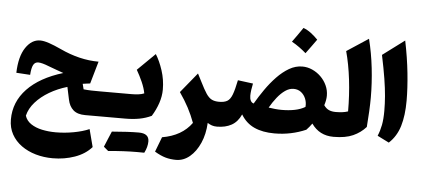

<svg xmlns="http://www.w3.org/2000/svg" viewBox="-68 -990 3322 1508"><g transform="rotate(5 1593.5 -236.5)"><path d="M215.3 -553.2Q243.7 -553.2 285.2 -539.3Q326.7 -525.4 381.3 -500Q536.6 -427.2 686 -427.2L635.3 -251Q620.6 -249 606 -247.3Q591.3 -245.6 577.1 -243.2L587.9 -200.7Q618.7 -197.3 650.1 -196.5Q681.6 -195.8 715.8 -195.8H728V0H617.7Q556.6 0 523.9 -28.8Q491.2 -57.6 480.5 -109.9L459.5 -208.5Q384.3 -186.5 319.8 -148.7Q255.4 -110.8 211.7 -61.5Q168 -12.2 154.3 44.9Q166.5 84 202.6 108.4Q238.8 132.8 290 143.8Q341.3 154.8 398.4 154.8Q468.8 154.8 539.6 141.8Q610.4 128.9 662.1 106.4L698.2 245.1Q647.9 302.2 566.2 331.1Q484.4 359.9 392.6 359.9Q322.3 359.9 258.5 341.6Q194.8 323.2 145.5 287.8Q96.2 252.4 67.9 201.2Q39.6 149.9 39.6 84.5Q39.6 -53.7 137.5 -156.5Q235.4 -259.3 418 -314.5Q390.6 -324.2 359.6 -335.4Q328.6 -346.7 299.8 -357.4Q243.7 -379.9 215.3 -379.9Q188.5 -379.9 175.8 -355.5Q163.1 -331.1 159.7 -277.3L50.3 -284.2Q54.2 -413.1 101.3 -483.2Q148.4 -553.2 215.3 -553.2Z M728 0Q717.3 0 711.9 -8.1Q706.5 -16.1 706.5 -38.6V-157.2Q706.5 -179.7 711.9 -187.7Q717.3 -195.8 728 -195.8H962.9Q994.1 -195.8 1020 -199Q1045.9 -202.1 1065.4 -210.4Q1057.6 -252.4 1036.9 -299.3Q1016.1 -346.2 990.7 -390.1L1128.9 -525.9Q1160.6 -475.6 1184.3 -403.1Q1208 -330.6 1208 -252.4Q1208 -200.2 1189.7 -145.8Q1171.4 -91.3 1139.6 -40Q1095.7 -19 1045.2 -9.5Q994.6 0 932.6 0ZM1049.8 253.4Q946.3 253.4 822.3 265.1L786.1 234.4Q799.3 202.6 812 171.9Q824.7 141.1 837.9 110.8Q968.8 99.6 1049.6 99.6Q1130.4 99.6 1130.4 162.6Q1130.4 206.5 1106 253.9Z M1472.2 -402.8 1504.9 -338.9Q1533.7 -280.8 1554.4 -249.8Q1575.2 -218.8 1598.4 -207.3Q1621.6 -195.8 1655.8 -195.8H1656.2V0H1655.8Q1633.8 0 1616.5 -5.9Q1599.1 -11.7 1582 -22.9Q1577.6 65.9 1546.6 136.2Q1515.6 206.5 1466.8 247.3Q1418 288.1 1359.4 288.1Q1314.9 288.1 1276.4 277.3Q1237.8 266.6 1189.5 237.8L1234.4 120.6Q1389.6 94.2 1466.3 -12.7Q1443.8 -73.7 1414.6 -129.2Q1385.3 -184.6 1343.3 -245.1Z M2284.7 -528.8Q2324.7 -528.8 2362.5 -512Q2400.4 -495.1 2430.4 -465.8Q2460.4 -436.5 2478 -398.2Q2495.6 -359.9 2495.6 -317.4Q2495.6 -283.2 2481.9 -241.2Q2499.5 -215.8 2522 -205.8Q2544.4 -195.8 2575.2 -195.8H2575.7V0H2575.2Q2463.4 0 2401.4 -89.4Q2391.1 -74.7 2380.4 -61.8Q2369.6 -48.8 2358.4 -37.1Q2302.7 -12.7 2240.2 0.5Q2177.7 13.7 2110.4 13.7Q2017.1 13.7 1951.2 -16.4Q1885.3 -46.4 1845.7 -112.8Q1818.8 -52.7 1770.8 -26.4Q1722.7 0 1656.2 0Q1645.5 0 1640.1 -8.1Q1634.8 -16.1 1634.8 -38.6V-157.2Q1634.8 -179.7 1640.1 -187.7Q1645.5 -195.8 1656.2 -195.8Q1697.3 -195.8 1720.7 -209.7Q1744.1 -223.6 1759 -262.7Q1773.9 -301.8 1789.1 -377.4L1909.2 -361.8Q1903.8 -336.4 1900.1 -310.8Q1896.5 -285.2 1896.5 -265.1Q1896.5 -241.7 1904.3 -226.1Q1912.1 -210.4 1928.2 -206.1Q1960.4 -261.7 2000 -318.6Q2039.6 -375.5 2085.2 -423.1Q2130.9 -470.7 2180.9 -499.8Q2231 -528.8 2284.7 -528.8ZM2231 -348.1Q2197.8 -348.1 2165.3 -325.7Q2132.8 -303.2 2103.3 -266.1Q2073.7 -229 2048.3 -184.6Q2072.8 -180.7 2099.6 -178Q2126.5 -175.3 2151.9 -175.3Q2207.5 -175.3 2253.9 -184.6Q2300.3 -193.8 2335.9 -214.8Q2339.4 -248.5 2327.1 -279.1Q2314.9 -309.6 2290.3 -328.9Q2265.6 -348.1 2231 -348.1ZM2266.6 -831.5Q2298.8 -819.3 2327.6 -797.4Q2356.4 -775.4 2381.8 -749Q2361.8 -721.2 2341.3 -692.6Q2320.8 -664.1 2299.3 -635.3Q2274.4 -657.2 2246.1 -677.7Q2217.8 -698.2 2185.5 -716.3Q2207 -745.6 2227.1 -774.4Q2247.1 -803.2 2266.6 -831.5Z M2786.6 -791.5Q2814 -682.6 2827.4 -564.7Q2840.8 -446.8 2840.8 -332.5Q2840.8 -286.1 2837.6 -222.2Q2834.5 -158.2 2829.6 -100.1Q2788.6 -53.7 2729 -26.9Q2669.4 0 2575.7 0Q2564.9 0 2559.6 -8.1Q2554.2 -16.1 2554.2 -38.6V-157.2Q2554.2 -179.7 2559.6 -187.7Q2564.9 -195.8 2575.7 -195.8Q2601.6 -195.8 2626.5 -198.7Q2651.4 -201.7 2672.4 -209Q2672.4 -336.9 2658 -458.3Q2643.6 -579.6 2616.2 -679.7Z M3070.8 -802.7Q3098.1 -670.4 3110.6 -549.8Q3123 -429.2 3123 -333Q3123 -215.8 3097.7 -131.8Q3072.3 -47.9 3012.2 7.3L2920.4 -38.6Q2938 -80.6 2946.8 -126.2Q2955.6 -171.9 2955.6 -238.3Q2955.6 -294.4 2950.7 -354.2Q2945.8 -414.1 2933.6 -490.7Q2921.4 -567.4 2898.9 -674.3Z"/></g></svg>

Font: Pinar ExtraBold
Style: Regular
Weight: 800
Designer: Amin Abedi
Version: Version 3.000